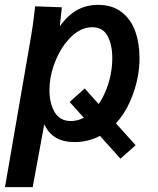

<svg xmlns="http://www.w3.org/2000/svg" viewBox="-30 -580 650 790"><path d="M318.5 -216 376 -152Q394.5 -179 407.5 -212Q420.5 -245 426.5 -279.5Q432 -310 432 -341.5Q432 -396 412.5 -432Q393 -468 350 -468Q308 -468 271.5 -436.5Q235 -405 210.8 -357Q186.5 -309 178 -260.5Q173.5 -236 173.5 -209Q173.5 -154.5 195 -118.2Q216.5 -82 262 -82Q289 -82 315 -95.5L256.5 -160.5ZM111.5 -527.5 114.5 -554 224.5 -550 216 -472Q251 -519.5 289.2 -539.8Q327.5 -560 373 -560Q432.5 -560 470.8 -530Q509 -500 526.5 -451Q544 -402 544 -342.5Q544 -303 537.5 -267.5Q528 -214.5 505.2 -162.8Q482.5 -111 447 -72.5L528 17.5L465.5 73L381.5 -21Q333.5 4.5 277 4.5Q230 4.5 200 -13.5Q170 -31.5 152 -68L104.5 190H-9.5L98.5 -434.5Q105.5 -476 111.5 -527.5Z"/></svg>

Font: JuliaMono SemiBold
Style: Italic
Weight: 600
Italic angle: -9°
Monospace: yes
Designer: cormullion
Foundry: corm
Version: Version 0.056; ttfautohint (v1.8.4)